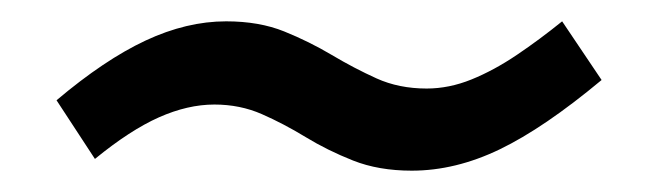

<svg xmlns="http://www.w3.org/2000/svg" viewBox="-20 -442 616 180"><path d="M366 -282Q335 -282 311 -291.5Q287 -301 266.5 -313.5Q246 -326 225.5 -335Q205 -344 181 -344Q156 -344 129 -332Q102 -320 69 -293L33 -348Q78 -386 116.5 -404Q155 -422 192 -422Q223 -422 246.5 -412.5Q270 -403 291 -390.5Q312 -378 333 -368.5Q354 -359 380 -359Q401 -359 422 -367.5Q443 -376 464.5 -390.5Q486 -405 507 -422L544 -367Q490 -322 448.5 -302Q407 -282 366 -282Z"/></svg>

Font: MuseoModerno
Style: Italic
Weight: 400
Italic angle: -9°
Designer: Pablo Cosgaya, Héctor Gatti, Marcela Romero, and the Authors of The MuseoModerno Project.
Foundry: Omnibus-Type Team
Version: Version 1.003